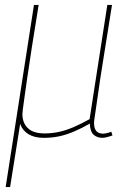

<svg xmlns="http://www.w3.org/2000/svg" viewBox="-20 -550 519 780"><path d="M3 210 118 -530H137Q121 -431 109.5 -358.5Q98 -286 91 -236Q84 -186 79.5 -155Q75 -124 73 -107.5Q71 -91 71 -87Q71 -51 93 -29.5Q115 -8 161 -8Q192 -8 221 -14.5Q250 -21 281 -34.5Q312 -48 344 -66L416 -530H435Q414 -397 400 -310.5Q386 -224 379 -173Q372 -122 368 -97Q364 -72 363 -63Q362 -54 362 -51Q362 -29 371 -18Q380 -7 399 -7Q404 -7 413.5 -9Q423 -11 432 -15L437 0Q427 4 415 7Q403 10 397 10Q374 10 360 -3Q346 -16 345 -48Q312 -29 281.5 -16Q251 -3 221.5 3.5Q192 10 158 10Q120 10 95.5 -5Q71 -20 62 -47L21 210Z"/></svg>

Font: Georama ExtraCondensed Thin Thin
Style: Italic
Weight: 250
Italic angle: -9°
Version: Version 1.001